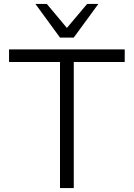

<svg xmlns="http://www.w3.org/2000/svg" viewBox="-20 -956 680 976"><path d="M285 0V-641H26V-705H614V-641H355V0ZM285 -765 160 -936H218L320 -814L423 -936H480L355 -765Z"/></svg>

Font: Nunito Sans 7pt Light
Style: Regular
Weight: 300
Designer: Vernon Adams
Foundry: Vernon Adams
Version: Version 3.101;gftools[0.9.27]